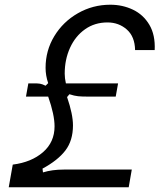

<svg xmlns="http://www.w3.org/2000/svg" viewBox="-20 -793 680 813"><path d="M34 -96Q113 -106 162 -148.5Q211 -191 211 -258Q211 -307 184 -384H90L100 -440H127Q140 -440 149.5 -438.5Q159 -437 173 -430L184 -441Q173 -473 173 -506Q173 -579 210 -640Q247 -701 310 -737Q373 -773 447 -773Q499 -773 543 -752Q587 -731 612.5 -688Q638 -645 635 -581H552Q551 -638 517 -668Q483 -698 435 -698Q381 -698 340 -669Q299 -640 276.5 -590.5Q254 -541 254 -481Q254 -462 259 -440H480L470 -384H350Q327 -384 311 -385.5Q295 -387 274 -394L264 -382Q289 -309 289 -262Q289 -198 257 -156Q225 -114 160 -79L162 -63Q201 -75 250 -75H538L525 0H17Z"/></svg>

Font: Open Sauce Sans
Style: Italic
Weight: 400
Italic angle: -10°
Designer: Alfredo Marco Pradil
Foundry: Creative Sauce Fz LLC
Version: Version 1.477